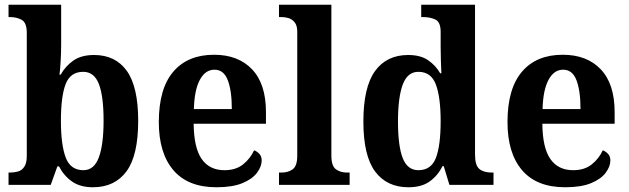

<svg xmlns="http://www.w3.org/2000/svg" viewBox="-20 -780 2652 810"><path d="M372 10Q318 10 283.5 -14.5Q249 -39 229 -78H222L194 0H16V-52H22Q40 -52 56 -56.5Q72 -61 82.5 -76.5Q93 -92 93 -122V-641Q93 -684 72 -696Q51 -708 21 -708H16V-760H238V-588Q238 -561 236 -524Q234 -487 231 -465H236Q256 -501 289.5 -524.5Q323 -548 377 -548Q467 -548 515 -481Q563 -414 563 -270Q563 -124 513.5 -57Q464 10 372 10ZM332 -62Q377 -62 397 -116Q417 -170 417 -271Q417 -375 397 -426Q377 -477 331 -477Q277 -477 257 -425.5Q237 -374 237 -270Q237 -170 257 -116Q277 -62 332 -62Z M893 10Q773 10 711.5 -62Q650 -134 650 -265Q650 -406 711 -477.5Q772 -549 883 -549Q985 -549 1043.5 -487.5Q1102 -426 1102 -307V-258H797Q798 -156 831 -109Q864 -62 927 -62Q975 -62 1005.5 -86.5Q1036 -111 1052 -146Q1065 -141 1074.5 -130.5Q1084 -120 1084 -103Q1084 -78 1064.5 -51.5Q1045 -25 1003 -7.5Q961 10 893 10ZM958 -320Q958 -397 941 -441.5Q924 -486 885 -486Q846 -486 823 -443Q800 -400 798 -320Z M1157 0V-52H1168Q1196 -52 1215 -66Q1234 -80 1234 -123V-647Q1234 -673 1222.5 -686.5Q1211 -700 1196 -704Q1181 -708 1168 -708H1157V-760H1378V-123Q1378 -80 1397 -66Q1416 -52 1444 -52H1455V0Z M1703 10Q1612 10 1562.5 -56.5Q1513 -123 1513 -267Q1513 -412 1562 -480Q1611 -548 1702 -548Q1754 -548 1786 -526Q1818 -504 1837 -471H1842Q1841 -494 1840 -524Q1839 -554 1839 -582V-645Q1839 -687 1817 -697.5Q1795 -708 1764 -708H1757V-760H1984V-128Q1984 -82 2002.5 -67Q2021 -52 2055 -52H2062V0H1876L1852 -79H1847Q1826 -38 1792 -14Q1758 10 1703 10ZM1745 -62Q1799 -62 1819 -114Q1839 -166 1839 -269Q1839 -369 1819 -423Q1799 -477 1745 -477Q1699 -477 1679 -423Q1659 -369 1659 -268Q1659 -164 1679 -113Q1699 -62 1745 -62Z M2364 10Q2244 10 2182.5 -62Q2121 -134 2121 -265Q2121 -406 2182 -477.5Q2243 -549 2354 -549Q2456 -549 2514.5 -487.5Q2573 -426 2573 -307V-258H2268Q2269 -156 2302 -109Q2335 -62 2398 -62Q2446 -62 2476.5 -86.5Q2507 -111 2523 -146Q2536 -141 2545.5 -130.5Q2555 -120 2555 -103Q2555 -78 2535.5 -51.5Q2516 -25 2474 -7.5Q2432 10 2364 10ZM2429 -320Q2429 -397 2412 -441.5Q2395 -486 2356 -486Q2317 -486 2294 -443Q2271 -400 2269 -320Z"/></svg>

Font: Noto Serif Khmer SemiCondensed
Style: Bold
Weight: 700
Width: 4
Designer: Danh Hong and the Monotype Design Team
Foundry: Monotype Imaging Inc.
Version: Version 2.004; ttfautohint (v1.8.4.7-5d5b)